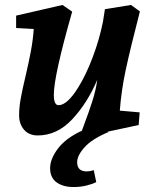

<svg xmlns="http://www.w3.org/2000/svg" viewBox="-20 -532 625 774"><path d="M57 -68Q57 -98 63.5 -134.5Q70 -171 83 -225Q97 -285 105 -328.5Q113 -372 116 -415L45 -419V-469L232 -512L271 -485Q197 -226 197 -150Q197 -108 216 -108Q251 -108 295 -179Q327 -230 354 -302Q381 -374 395 -444L403 -495L508 -512L544 -486Q505 -335 487 -251Q469 -167 463 -86L543 -79L539 -28L413 -1L418 0Q351 28 321 61.5Q291 95 291 122Q291 159 330 159Q343 159 358 154L368 202Q353 210 328.5 216Q304 222 277 222Q234 222 208 203Q182 184 182 146Q182 109 213.5 67Q245 25 310 -5L317 -24Q339 -82 353 -126.5Q367 -171 372 -210Q332 -116 271 -51Q210 14 132 14Q97 14 77 -9Q57 -32 57 -68Z"/></svg>

Font: Andada Pro ExtraBold
Style: Italic
Weight: 800
Italic angle: -6.99998°
Designer: Carolina Giovagnoli
Foundry: Huerta Tipografica
Version: Version 3.005; ttfautohint (v1.8.4)